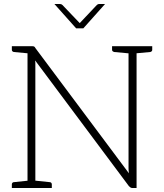

<svg xmlns="http://www.w3.org/2000/svg" viewBox="-20 -936 815 956"><path d="M117 0V-706H139Q146 -706 149.5 -704.5Q153 -703 156 -697L622 -73Q621 -79 620.5 -85.5Q620 -92 620 -98V-706H660V0H638Q634 0 630.5 -2Q627 -4 622 -9L155 -635Q156 -628 156 -622Q156 -616 156 -610V0ZM39 0V-18Q39 -23 42 -26Q45 -29 49 -29L125 -37L130 0ZM147 0 151 -37 228 -29Q232 -29 235 -26Q238 -23 238 -18V0ZM130 -706 125 -670 49 -677Q45 -678 42 -680.5Q39 -683 39 -688V-706ZM630 -706 625 -670 549 -677Q545 -678 541.5 -680.5Q538 -683 538 -688V-706ZM738 -706V-688Q738 -683 735 -680.5Q732 -678 728 -677L651 -670L647 -706ZM503 -916 395 -795H359L251 -916H279Q286 -916 291 -911L377 -821L462 -911Q464 -913 467 -914.5Q470 -916 474 -916Z"/></svg>

Font: Aleo ExtraLight
Style: Regular
Weight: 250
Designer: Alessio Laiso
Foundry: Alessio Laiso
Version: Version 2.001;gftools[0.9.29]